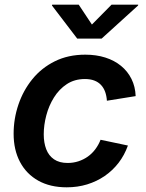

<svg xmlns="http://www.w3.org/2000/svg" viewBox="-20 -781 619 812"><path d="M262.2 11.2Q192.4 11.2 142.1 -16.8Q91.8 -44.9 64.7 -95.9Q37.6 -147 37.6 -215.3Q37.6 -278.8 57.9 -338.6Q78.1 -398.4 116.7 -446Q155.3 -493.7 211.7 -521.7Q268.1 -549.8 340.8 -549.8Q387.2 -549.8 425.5 -537.6Q463.9 -525.4 491.9 -502.4Q520 -479.5 536.1 -447Q552.2 -414.6 553.7 -374.5L432.1 -355Q430.7 -376 424.6 -392.8Q418.5 -409.7 407 -421.9Q395.5 -434.1 378.7 -440.4Q361.8 -446.8 339.4 -446.8Q295.4 -446.8 262.7 -425.3Q230 -403.8 208.3 -368.9Q186.5 -334 175.8 -293Q165 -252 165 -212.9Q165 -177.2 175.5 -149.9Q186 -122.6 208.5 -107.2Q231 -91.8 266.1 -91.8Q290 -91.8 311.8 -98.9Q333.5 -106 351.6 -118.9Q369.6 -131.8 383.3 -150.1Q397 -168.5 405.3 -189.9L521 -165.5Q506.3 -124.5 481.2 -92Q456.1 -59.6 422.6 -36.6Q389.2 -13.7 348.6 -1.2Q308.1 11.2 262.2 11.2ZM313 -761.2 368.7 -677.2 451.7 -761.2H564.5L564 -757.8L409.7 -617.7H306.6L199.7 -757.8L200.7 -761.2Z"/></svg>

Font: Inter 16pt SemiBold
Style: Italic
Weight: 600
Italic angle: -9.3988°
Version: Version 4.001;git-66647c0bb